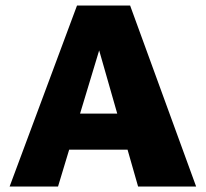

<svg xmlns="http://www.w3.org/2000/svg" viewBox="-20 -678 748 698"><path d="M482 0 323 -556H359L191 0H15L260 -658H453L693 0ZM129 -134 180 -265H485L550 -134Z"/></svg>

Font: Ysabeau Infant Black
Style: Regular
Weight: 900
Designer: Christian Thalmann (Catharsis Fonts)
Version: Version 2.001;gftools[0.9.30]; featfreeze: ss01,ss02,lnum